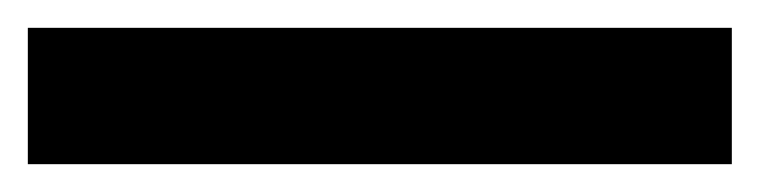

<svg xmlns="http://www.w3.org/2000/svg" viewBox="-23 -878 546 138"><path d="M503 -760V-858H-3V-760Z"/></svg>

Font: Noto Sans Javanese
Style: Bold
Weight: 700
Designer: Monotype Design Team
Foundry: Monotype Imaging Inc.
Version: Version 2.005